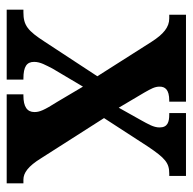

<svg xmlns="http://www.w3.org/2000/svg" viewBox="-21 -555 576 574"><g transform="rotate(90 267.0 -268.0)"><path d="M9 0H218V-50H215C179 -50 165 -60 165 -82C165 -101 175 -117 185 -137L239 -228L284 -152C310 -111 315 -98 315 -83C315 -61 299 -50 266 -50H262V0H528V-50H517C497 -50 477 -64 453 -103L333 -291L418 -422C453 -474 467 -486 499 -486H506V-536H318V-486H322C345 -486 361 -481 361 -457C361 -439 351 -423 339 -401L302 -335L257 -411C245 -432 239 -443 239 -457C239 -473 247 -486 281 -486H284V-536H24V-486H35C61 -486 82 -469 105 -433L208 -271L105 -114C72 -63 56 -50 17 -50H9Z"/></g></svg>

Font: Noto Serif Devanagari ExtraCondensed
Style: Bold
Weight: 700
Width: 2
Designer: Universal Thirst, Indian Type Foundry and the Monotype Design Team
Foundry: Monotype Imaging Inc.
Version: Version 2.004